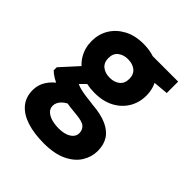

<svg xmlns="http://www.w3.org/2000/svg" viewBox="-202 -645 1012 1012"><g transform="rotate(45 304.0 -139.5)"><path d="M286 232Q213 232 159 214.5Q105 197 75.5 162Q46 127 46 74Q46 36 66.5 3.5Q87 -29 125 -54.5Q163 -80 217 -97L265 -21Q222 -8 200.5 13Q179 34 179 59Q179 79 193.5 93Q208 107 232 114Q256 121 286 121Q314 121 335 114Q356 107 368.5 93.5Q381 80 381 62Q381 37 364 22Q347 7 296 3Q247 -1 208 -8.5Q169 -16 138 -27Q107 -38 85.5 -51Q64 -64 51 -77V-100L161 -221L264 -189L131 -54L178 -129Q188 -123 199 -118Q210 -113 225.5 -109Q241 -105 265 -101.5Q289 -98 325 -94Q390 -89 432.5 -70Q475 -51 495.5 -19Q516 13 516 59Q516 104 491.5 143.5Q467 183 416 207.5Q365 232 286 232ZM287 -145Q224 -145 178 -169.5Q132 -194 107.5 -235.5Q83 -277 83 -328Q83 -379 107.5 -420Q132 -461 178 -486Q224 -511 287 -511Q351 -511 396.5 -486Q442 -461 466.5 -420Q491 -379 491 -328Q491 -277 466.5 -235.5Q442 -194 396.5 -169.5Q351 -145 287 -145ZM287 -258Q321 -258 343 -275.5Q365 -293 365 -327Q365 -361 343 -378.5Q321 -396 287 -396Q253 -396 231 -378.5Q209 -361 209 -327Q209 -293 231 -275.5Q253 -258 287 -258ZM370 -397 349 -499H557V-414Z"/></g></svg>

Font: DM Sans 20pt Black
Style: Regular
Weight: 900
Version: Version 4.004;gftools[0.9.30]